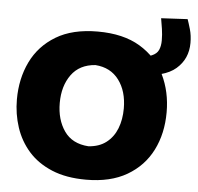

<svg xmlns="http://www.w3.org/2000/svg" viewBox="-57 -888 990 960"><g transform="rotate(5 438.0 -408.0)"><path d="M409.5 14.5Q309.5 14.5 237.8 -15.5Q166 -45.5 120.2 -97.2Q74.5 -149 52.5 -215.8Q30.5 -282.5 30.5 -355.5Q30.5 -459.5 71.2 -544Q112 -628.5 194.8 -678.5Q277.5 -728.5 404.5 -728.5Q533 -728.5 616.5 -678.2Q700 -628 741 -543.5Q782 -459 782 -356.5Q782 -249.5 739.8 -165.8Q697.5 -82 614.8 -33.8Q532 14.5 409.5 14.5ZM407 -153Q461 -156.5 496.5 -184Q532 -211.5 549.5 -256.2Q567 -301 567 -356.5Q567 -443 525.2 -499Q483.5 -555 407 -560.5Q327.5 -555 286.5 -498.2Q245.5 -441.5 245.5 -356.5Q245.5 -273 285.2 -215.8Q325 -158.5 407 -153ZM625.5 -531.5 606 -623Q657 -623 682.8 -633.5Q708.5 -644 717.5 -664Q726.5 -684 726.5 -712Q726.5 -741.5 722.2 -769.5Q718 -797.5 713.5 -822.5L846 -829.5Q852.5 -811.5 861.5 -780.5Q870.5 -749.5 870.5 -712Q870.5 -632 812.5 -581.8Q754.5 -531.5 625.5 -531.5Z"/></g></svg>

Font: Commissioner Flair ExtraBold
Style: Regular
Weight: 800
Designer: Kostas Bartsokas
Foundry: Kostas Bartsokas
Version: Version 1.000; ttfautohint (v1.8.3)